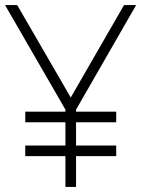

<svg xmlns="http://www.w3.org/2000/svg" viewBox="-20 -740 559 760"><path d="M80 -256V-298H239V-306L0 -720H48L260 -354L471 -720H519L281 -306V-298H440V-256H281V-164H440V-122H281V0H239V-122H80V-164H239V-256Z"/></svg>

Font: Vela Sans ExtLt
Style: Regular
Weight: 200
Designer: Principal design: Mikhail Sharanda - project Manrope.
Design modification: Ravid Balaliev
Foundry: Mikhail Sharanda
Version: Version 1.001